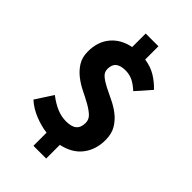

<svg xmlns="http://www.w3.org/2000/svg" viewBox="-253 -835 1034 1034"><g transform="rotate(45 264.0 -317.5)"><path d="M215 110V10Q171 5 122.5 -14.5Q74 -34 39 -66L103 -165Q141 -136 175.5 -121.5Q210 -107 246 -107Q288 -107 307.5 -124Q327 -141 327 -176Q327 -202 307.5 -220Q288 -238 258.5 -254.5Q229 -271 195 -287.5Q161 -304 131.5 -327Q102 -350 82.5 -381Q63 -412 63 -457Q63 -531 103.5 -579.5Q144 -628 215 -642V-745H312V-644Q360 -637 396 -615Q432 -593 461 -562L387 -478Q360 -503 335 -515.5Q310 -528 278 -528Q242 -528 223 -513Q204 -498 204 -464Q204 -440 223.5 -423.5Q243 -407 272.5 -392Q302 -377 336 -361Q370 -345 399.5 -322Q429 -299 448.5 -266.5Q468 -234 468 -186Q468 -114 429 -62.5Q390 -11 312 6V110Z"/></g></svg>

Font: Giro Regular
Style: Bold
Weight: 700
Designer: Paul D. Hunt
Foundry: Adobe Systems Incorporated
Version: Version 1.000;PS 1.0;hotconv 1.0.88;makeotf.lib2.5.647800